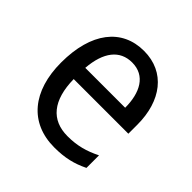

<svg xmlns="http://www.w3.org/2000/svg" viewBox="-150 -673 810 810"><g transform="rotate(45 255.0 -268.0)"><path d="M264 -546C132 -546 51 -443 51 -264C51 -94 137 10 284 10C347 10 392 -1 441 -25V-100C391 -75 347 -63 290 -63C193 -63 140 -127 138 -252H464V-306C464 -447 391 -546 264 -546ZM263 -476C342 -476 377 -409 377 -320H139C147 -421 190 -476 263 -476Z"/></g></svg>

Font: Noto Sans Lao SemiCondensed
Style: Regular
Weight: 400
Width: 4
Designer: Monotype Design Team
Foundry: Monotype Imaging Inc.
Version: Version 2.004